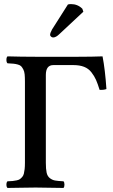

<svg xmlns="http://www.w3.org/2000/svg" viewBox="-20 -925 555 947"><path d="M17.1 2Q11.7 -2.4 11.7 -14.4Q11.7 -26.4 17.1 -30.8Q33.2 -31.2 42.5 -32.2Q51.8 -33.2 62.3 -35.4Q72.8 -37.6 78.4 -41.7Q84 -45.9 89.6 -52.2Q95.2 -58.6 97.7 -68.4Q100.1 -78.1 101.6 -91.1Q103 -104 103 -122.1V-522.9Q103 -543.9 101.6 -558.3Q100.1 -572.8 95 -582.5Q89.8 -592.3 84.7 -597.9Q79.6 -603.5 68.1 -606.7Q56.6 -609.9 46.4 -610.8Q36.1 -611.8 17.1 -612.8Q11.7 -617.2 11.7 -629.9Q11.7 -642.6 17.1 -647Q85.4 -645 154.8 -645H366.2Q434.1 -645 485.8 -647Q498.5 -581.5 504.9 -485.8Q490.7 -480.5 471.2 -481.9Q461.9 -512.2 453.6 -531Q445.3 -549.8 430.9 -568.4Q416.5 -586.9 394.5 -595.5Q372.6 -604 341.8 -604H243.2Q206.1 -604 206.1 -555.2V-122.1Q206.1 -90.8 210 -73.2Q213.9 -55.7 225.8 -46.4Q237.8 -37.1 251.5 -34.7Q265.1 -32.2 293 -30.8Q297.9 -26.4 297.9 -14.4Q297.9 -2.4 293 2Q184.6 0 155.8 0Q134.8 0 81.5 1Q28.3 2 17.1 2ZM314.9 -902.8Q320.8 -904.8 330.1 -904.8Q363.3 -904.8 386.2 -881.8L391.1 -867.2L273.9 -757.8Q256.3 -740.2 242.2 -740.2Q236.3 -740.2 231.7 -744.4Q227.1 -748.5 227.1 -752.9Q227.1 -762.2 236.8 -779.8Z"/></svg>

Font: Common Serif Medium
Style: Regular
Weight: 500
Designer: Philipp H. Poll, Khaled Hosny
Foundry: Stefan Peev, Context Ltd.
Version: Version 1.026